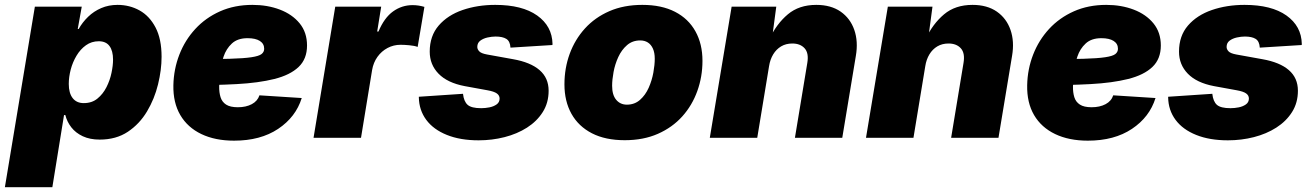

<svg xmlns="http://www.w3.org/2000/svg" viewBox="-50 -570 5427 794"><path d="M-29.8 204.1 94.2 -542.5H288.1L271.5 -450.2H275.4Q291 -478 314.5 -500.7Q337.9 -523.4 368.7 -536.6Q399.4 -549.8 436 -549.8Q485.8 -549.8 527.1 -526.9Q568.4 -503.9 593.3 -456.3Q618.2 -408.7 618.2 -335.4Q618.2 -280.8 603.5 -220.9Q588.9 -161.1 558.1 -109.4Q527.3 -57.6 478.8 -25.1Q430.2 7.3 362.3 7.3Q321.8 7.3 292.2 -6.6Q262.7 -20.5 244.9 -43.5Q227.1 -66.4 220.2 -94.2H214.8L166.5 204.1ZM296.4 -143.6Q330.1 -143.6 353 -162.4Q376 -181.2 390.4 -209.7Q404.8 -238.3 411.1 -268.8Q417.5 -299.3 417.5 -323.2Q417.5 -359.9 402.8 -379.6Q388.2 -399.4 358.4 -399.4Q328.6 -399.4 305.4 -382.8Q282.2 -366.2 266.4 -339.6Q250.5 -313 242.4 -282.2Q234.4 -251.5 234.4 -222.7Q234.4 -185.1 250.5 -164.3Q266.6 -143.6 296.4 -143.6Z M918 11.7Q839.8 11.7 782.7 -15.6Q725.6 -43 695.6 -94.2Q665.5 -145.5 667 -217.8Q668.5 -284.2 691.7 -344Q714.8 -403.8 757.6 -450.2Q800.3 -496.6 860.1 -523.2Q919.9 -549.8 994.1 -549.8Q1056.2 -549.8 1107.4 -530.3Q1158.7 -510.7 1189.2 -473.4Q1219.7 -436 1219.7 -381.8Q1219.7 -326.2 1184.8 -293Q1149.9 -259.8 1084.7 -243.4Q1019.5 -227.1 928.5 -222.2Q837.4 -217.3 724.6 -217.3L742.7 -325.2Q839.8 -325.2 899.2 -326.9Q958.5 -328.6 989.5 -333.3Q1020.5 -337.9 1031.5 -346.4Q1042.5 -355 1042.5 -368.2Q1042.5 -389.2 1024.7 -400.6Q1006.8 -412.1 973.6 -412.1Q932.6 -412.1 908.9 -390.1Q885.3 -368.2 874.5 -335.7Q863.8 -303.2 860.4 -269.5Q856.9 -235.8 856.4 -212.9Q856 -187.5 862.1 -168Q868.2 -148.4 885 -137.5Q901.9 -126.5 933.6 -126.5Q967.3 -126.5 991.2 -139.2Q1015.1 -151.9 1022.9 -175.8L1197.8 -164.6Q1173.3 -85.9 1100.3 -37.1Q1027.3 11.7 918 11.7Z M1246.6 0 1336.4 -542.5H1526.4L1509.8 -439.5H1515.1Q1539.1 -496.6 1575.4 -522.7Q1611.8 -548.8 1656.2 -548.8Q1668.9 -548.8 1681.4 -546.9Q1693.8 -544.9 1705.1 -541.5L1677.2 -376Q1664.1 -380.9 1643.1 -382.8Q1622.1 -384.8 1606.4 -384.8Q1577.6 -384.8 1552.7 -371.6Q1527.8 -358.4 1511 -335Q1494.1 -311.5 1488.8 -280.3L1442.9 0Z M1929.2 10.3Q1853.5 10.3 1798.1 -12Q1742.7 -34.2 1712.9 -74.2Q1683.1 -114.3 1682.1 -167Q1682.1 -168 1682.1 -168.7Q1682.1 -169.4 1682.1 -169.9L1864.7 -182.1Q1868.2 -150.4 1883.8 -136.5Q1899.4 -122.6 1939.9 -122.6Q1956.5 -122.6 1973.9 -126Q1991.2 -129.4 2003.7 -138.2Q2016.1 -147 2016.1 -162.6Q2016.1 -175.3 2004.6 -183.6Q1993.2 -191.9 1965.3 -196.8L1871.6 -213.9Q1800.3 -227.5 1763.7 -265.1Q1727.1 -302.7 1727.1 -356.4Q1727.1 -421.4 1764.2 -464.4Q1801.3 -507.3 1863 -528.6Q1924.8 -549.8 1998 -549.8Q2109.4 -549.8 2171.4 -505.9Q2233.4 -461.9 2234.9 -388.2Q2234.9 -387.2 2234.6 -386Q2234.4 -384.8 2234.4 -383.8L2061 -373Q2059.6 -399.4 2043.9 -409.2Q2028.3 -418.9 1999.5 -418.9Q1983.9 -418.9 1966.3 -415Q1948.7 -411.1 1936.3 -401.9Q1923.8 -392.6 1923.8 -376Q1923.8 -366.2 1931.9 -357.7Q1939.9 -349.1 1963.9 -344.7L2071.8 -325.2Q2144 -312.5 2181.4 -280Q2218.8 -247.6 2218.8 -194.8Q2218.8 -145 2194.6 -106.7Q2170.4 -68.4 2129.4 -42.2Q2088.4 -16.1 2036.6 -2.9Q1984.9 10.3 1929.2 10.3Z M2533.7 9.8Q2453.6 9.8 2397.9 -18.8Q2342.3 -47.4 2313.2 -99.4Q2284.2 -151.4 2284.2 -221.2Q2284.2 -288.1 2305.9 -347.4Q2327.6 -406.7 2369.1 -452.4Q2410.6 -498 2470.2 -523.9Q2529.8 -549.8 2606.4 -549.8Q2686 -549.8 2741.5 -521.2Q2796.9 -492.7 2825.9 -440.4Q2855 -388.2 2855 -318.4Q2855 -252.9 2833.7 -193.6Q2812.5 -134.3 2771.5 -88.6Q2730.5 -43 2670.7 -16.6Q2610.8 9.8 2533.7 9.8ZM2542.5 -137.2Q2574.2 -137.2 2596.7 -157Q2619.1 -176.8 2632.6 -207Q2646 -237.3 2651.9 -269.8Q2657.7 -302.2 2657.7 -327.1Q2657.7 -352.1 2650.1 -368.9Q2642.6 -385.7 2629.2 -394.3Q2615.7 -402.8 2597.7 -402.8Q2565.4 -402.8 2543 -383.3Q2520.5 -363.8 2506.8 -334Q2493.2 -304.2 2487.3 -272.2Q2481.4 -240.2 2481.4 -215.3Q2481.4 -177.2 2498.3 -157.2Q2515.1 -137.2 2542.5 -137.2Z M3130.4 -296.4 3081.5 0H2885.3L2975.6 -542.5H3160.2L3141.6 -402.8L3131.8 -408.7Q3161.6 -471.7 3208 -510.7Q3254.4 -549.8 3325.7 -549.8Q3386.2 -549.8 3426.3 -522Q3466.3 -494.1 3482.9 -446.3Q3499.5 -398.4 3489.3 -338.9L3433.1 0H3237.3L3288.6 -310.1Q3295.4 -350.6 3277.3 -370.4Q3259.3 -390.1 3226.6 -390.1Q3200.2 -390.1 3180.2 -378.2Q3160.2 -366.2 3147.5 -345.2Q3134.8 -324.2 3130.4 -296.4Z M3776.4 -296.4 3727.5 0H3531.2L3621.6 -542.5H3806.2L3787.6 -402.8L3777.8 -408.7Q3807.6 -471.7 3854 -510.7Q3900.4 -549.8 3971.7 -549.8Q4032.2 -549.8 4072.3 -522Q4112.3 -494.1 4128.9 -446.3Q4145.5 -398.4 4135.3 -338.9L4079.1 0H3883.3L3934.6 -310.1Q3941.4 -350.6 3923.3 -370.4Q3905.3 -390.1 3872.6 -390.1Q3846.2 -390.1 3826.2 -378.2Q3806.2 -366.2 3793.5 -345.2Q3780.8 -324.2 3776.4 -296.4Z M4448.7 11.7Q4370.6 11.7 4313.5 -15.6Q4256.3 -43 4226.3 -94.2Q4196.3 -145.5 4197.8 -217.8Q4199.2 -284.2 4222.4 -344Q4245.6 -403.8 4288.3 -450.2Q4331.1 -496.6 4390.9 -523.2Q4450.7 -549.8 4524.9 -549.8Q4586.9 -549.8 4638.2 -530.3Q4689.5 -510.7 4720 -473.4Q4750.5 -436 4750.5 -381.8Q4750.5 -326.2 4715.6 -293Q4680.7 -259.8 4615.5 -243.4Q4550.3 -227.1 4459.2 -222.2Q4368.2 -217.3 4255.4 -217.3L4273.4 -325.2Q4370.6 -325.2 4429.9 -326.9Q4489.3 -328.6 4520.3 -333.3Q4551.3 -337.9 4562.3 -346.4Q4573.2 -355 4573.2 -368.2Q4573.2 -389.2 4555.4 -400.6Q4537.6 -412.1 4504.4 -412.1Q4463.4 -412.1 4439.7 -390.1Q4416 -368.2 4405.3 -335.7Q4394.5 -303.2 4391.1 -269.5Q4387.7 -235.8 4387.2 -212.9Q4386.7 -187.5 4392.8 -168Q4398.9 -148.4 4415.8 -137.5Q4432.6 -126.5 4464.4 -126.5Q4498 -126.5 4522 -139.2Q4545.9 -151.9 4553.7 -175.8L4728.5 -164.6Q4704.1 -85.9 4631.1 -37.1Q4558.1 11.7 4448.7 11.7Z M5027.8 10.3Q4952.1 10.3 4896.7 -12Q4841.3 -34.2 4811.5 -74.2Q4781.7 -114.3 4780.8 -167Q4780.8 -168 4780.8 -168.7Q4780.8 -169.4 4780.8 -169.9L4963.4 -182.1Q4966.8 -150.4 4982.4 -136.5Q4998 -122.6 5038.6 -122.6Q5055.2 -122.6 5072.5 -126Q5089.8 -129.4 5102.3 -138.2Q5114.7 -147 5114.7 -162.6Q5114.7 -175.3 5103.3 -183.6Q5091.8 -191.9 5064 -196.8L4970.2 -213.9Q4898.9 -227.5 4862.3 -265.1Q4825.7 -302.7 4825.7 -356.4Q4825.7 -421.4 4862.8 -464.4Q4899.9 -507.3 4961.7 -528.6Q5023.4 -549.8 5096.7 -549.8Q5208 -549.8 5270 -505.9Q5332 -461.9 5333.5 -388.2Q5333.5 -387.2 5333.3 -386Q5333 -384.8 5333 -383.8L5159.7 -373Q5158.2 -399.4 5142.6 -409.2Q5127 -418.9 5098.1 -418.9Q5082.5 -418.9 5064.9 -415Q5047.4 -411.1 5034.9 -401.9Q5022.5 -392.6 5022.5 -376Q5022.5 -366.2 5030.5 -357.7Q5038.6 -349.1 5062.5 -344.7L5170.4 -325.2Q5242.7 -312.5 5280 -280Q5317.4 -247.6 5317.4 -194.8Q5317.4 -145 5293.2 -106.7Q5269 -68.4 5228 -42.2Q5187 -16.1 5135.3 -2.9Q5083.5 10.3 5027.8 10.3Z"/></svg>

Font: Inter 16pt Black
Style: Italic
Weight: 900
Italic angle: -9.3988°
Version: Version 4.001;git-66647c0bb